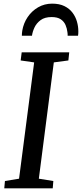

<svg xmlns="http://www.w3.org/2000/svg" viewBox="-20 -1029 448 1049"><path d="M3.3 0 7 -40 84.1 -52.7 166.6 -688.1 92.9 -698.7 98.5 -743H358.2L353.6 -698.7L274 -688.1L192.2 -52.7L271.4 -40L268.1 0ZM265 -1009.1Q304.5 -1009.1 331.9 -995.6Q359.3 -982.1 376 -959.9Q392.8 -937.7 400.4 -911Q408 -884.4 408 -857.6Q408 -851.7 407.7 -845.4Q407.5 -839.1 406.3 -833.7H349.6Q349.6 -838.3 349.5 -843.3Q349.3 -848.2 348.4 -853Q346.2 -873.2 338.1 -892.3Q329.9 -911.3 312.1 -923.5Q294.2 -935.8 262.1 -935.8Q224.3 -935.8 201.8 -919Q179.2 -902.2 168.3 -878.6Q157.4 -855 154.7 -833.7H99.4Q99.4 -841.2 100 -847.9Q100.7 -854.6 101.7 -861.6Q108.4 -901.9 130.9 -935.4Q153.4 -968.8 188.1 -989Q222.8 -1009.1 265 -1009.1Z"/></svg>

Font: Merriweather 7pt Light
Style: Italic
Weight: 300
Italic angle: -7.8°
Designer: Eben Sorkin
Foundry: Eben Sorkin
Version: Version 2.200;gftools[0.9.31]